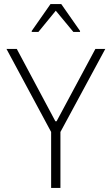

<svg xmlns="http://www.w3.org/2000/svg" viewBox="-20 -930 553 950"><path d="M233 0V-277L12 -688H63L254 -330H260L452 -688H501L279 -277V0ZM137 -772V-777L230 -910H283L376 -777V-772H343L256 -877L170 -772Z"/></svg>

Font: Saira SemiCondensed ExtraLight
Style: Regular
Weight: 250
Width: 4
Designer: Hector Gatti with collaboration of the Omnibus-Type team
Foundry: Omnibus-Type
Version: Version 1.101